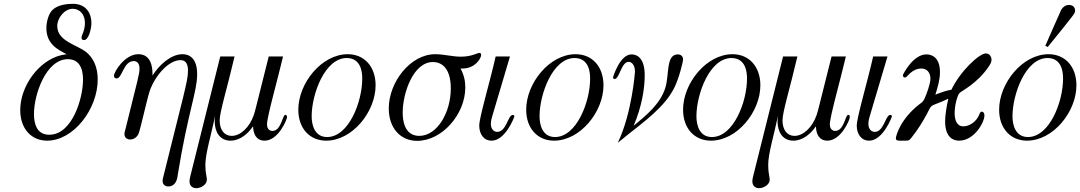

<svg xmlns="http://www.w3.org/2000/svg" viewBox="-20 -726 5660 1006"><path d="M86 -149C86 -53 143 11 227 11C365 11 492 -154 492 -310C492 -376 468 -423 433 -452C384 -492 280 -509 280 -590C280 -633 319 -680 361 -680C399 -680 425 -649 425 -606C425 -565 407 -542 407 -528C407 -518 415 -516 420 -516C446 -516 459 -579 459 -606C459 -656 431 -706 362 -706C338 -706 285 -703 255 -674C233 -653 223 -608 223 -579C223 -495 283 -466 329 -442C319 -440 310 -439 301 -437C183 -409 86 -275 86 -149ZM158 -129C158 -231 221 -416 336 -416C367 -416 415 -402 415 -308C415 -212 359 -20 238 -20C174 -20 158 -75 158 -129Z M577 -329C577 -320 584 -315 591 -315C621 -315 626 -406 681 -406C693 -406 711 -399 711 -367C711 -353 709 -339 699 -298L637 -48C635 -40 632 -32 632 -23C632 -5 646 5 662 5C684 5 699 -11 705 -23C715 -44 750 -207 765 -251C794 -332 864 -411 926 -411C957 -411 965 -385 965 -356C965 -327 959 -296 938 -210L835 203C833 210 832 216 832 223C832 240 845 251 861 251C907 251 910 199 911 192C965 -141 1013 -245 1013 -337C1013 -427 967 -442 936 -442C874 -442 812 -383 779 -330V-337C779 -365 776 -442 705 -442C633 -442 577 -349 577 -329Z M973 224C973 252 994 260 1008 260C1032 260 1064 242 1064 215C1064 201 1056 181 1056 139C1056 75 1088 -21 1107 -121C1106 -111 1105 -101 1105 -90C1105 -37 1130 11 1188 11C1237 11 1279 -25 1305 -63H1306C1309 0 1342 11 1366 11C1438 11 1484 -99 1484 -113C1484 -121 1478 -127 1472 -123C1459 -114 1451 -40 1407 -40C1396 -40 1379 -47 1379 -75C1379 -114 1435 -310 1463 -430H1388L1321 -163C1318 -150 1314 -137 1310 -124C1288 -59 1240 -14 1194 -14C1156 -14 1131 -45 1131 -95C1131 -140 1169 -259 1209 -430H1134L978 194C976 203 973 214 973 224Z M1543 -151C1543 -54 1602 11 1689 11C1826 11 1948 -140 1948 -279C1948 -377 1889 -442 1802 -442C1665 -442 1543 -290 1543 -151ZM1613 -117C1613 -231 1681 -422 1797 -422C1829 -422 1878 -407 1878 -314C1878 -192 1807 -8 1694 -8C1630 -8 1613 -68 1613 -117Z M2017 -158C2017 -56 2077 12 2166 12C2296 12 2418 -127 2418 -268C2418 -300 2412 -332 2393 -367H2404C2469 -367 2501 -420 2501 -438C2501 -443 2499 -449 2492 -449C2482 -449 2451 -429 2395 -429C2350 -429 2306 -442 2260 -442C2130 -442 2017 -295 2017 -158ZM2090 -137C2090 -239 2146 -401 2248 -401C2285 -401 2342 -380 2342 -262C2342 -140 2273 -14 2176 -14C2142 -14 2090 -32 2090 -137Z M2491 -68C2491 -27 2512 11 2556 11C2628 11 2675 -112 2675 -116C2675 -121 2672 -124 2667 -124C2641 -124 2634 -35 2585 -35C2572 -35 2552 -45 2552 -77C2552 -94 2557 -110 2560 -120L2652 -430H2577C2546 -293 2491 -110 2491 -68Z M2737 -151C2737 -54 2796 11 2883 11C3020 11 3142 -140 3142 -279C3142 -377 3083 -442 2996 -442C2859 -442 2737 -290 2737 -151ZM2807 -117C2807 -231 2875 -422 2991 -422C3023 -422 3072 -407 3072 -314C3072 -192 3001 -8 2888 -8C2824 -8 2807 -68 2807 -117Z M3192 -321C3192 -315 3196 -312 3200 -312C3226 -312 3235 -402 3274 -402C3287 -402 3307 -389 3307 -350C3307 -350 3292 -134 3217 22C3233 10 3248 -3 3264 -16C3357 -90 3463 -166 3513 -266C3537 -314 3559 -401 3559 -415C3559 -431 3547 -441 3532 -441C3468 -441 3488 -336 3466 -266C3440 -182 3367 -122 3300 -67C3342 -166 3358 -259 3358 -332C3358 -423 3317 -441 3289 -441C3227 -441 3192 -321 3192 -321Z M3559 -151C3559 -54 3618 11 3705 11C3842 11 3964 -140 3964 -279C3964 -377 3905 -442 3818 -442C3681 -442 3559 -290 3559 -151ZM3629 -117C3629 -231 3697 -422 3813 -422C3845 -422 3894 -407 3894 -314C3894 -192 3823 -8 3710 -8C3646 -8 3629 -68 3629 -117Z M3922 224C3922 252 3943 260 3957 260C3981 260 4013 242 4013 215C4013 201 4005 181 4005 139C4005 75 4037 -21 4056 -121C4055 -111 4054 -101 4054 -90C4054 -37 4079 11 4137 11C4186 11 4228 -25 4254 -63H4255C4258 0 4291 11 4315 11C4387 11 4433 -99 4433 -113C4433 -121 4427 -127 4421 -123C4408 -114 4400 -40 4356 -40C4345 -40 4328 -47 4328 -75C4328 -114 4384 -310 4412 -430H4337L4270 -163C4267 -150 4263 -137 4259 -124C4237 -59 4189 -14 4143 -14C4105 -14 4080 -45 4080 -95C4080 -140 4118 -259 4158 -430H4083L3927 194C3925 203 3922 214 3922 224Z M4469 -68C4469 -27 4490 11 4534 11C4606 11 4653 -112 4653 -116C4653 -121 4650 -124 4645 -124C4619 -124 4612 -35 4563 -35C4550 -35 4530 -45 4530 -77C4530 -94 4535 -110 4538 -120L4630 -430H4555C4524 -293 4469 -110 4469 -68Z M4674 -2C4674 10 4683 11 4694 11H4725C4741 11 4744 10 4756 -5C4794 -54 4812 -84 4835 -126C4868 -190 4845 -160 4949 -209C4940 -173 4932 -121 4932 -91C4932 -4 4976 11 5005 11C5085 11 5138 -85 5138 -121C5138 -136 5128 -144 5120 -140C5113 -136 5112 -126 5108 -119C5094 -89 5060 -64 5028 -64C4993 -64 4982 -97 4982 -134C4982 -177 4997 -226 5006 -237C5017 -250 5101 -287 5163 -381C5174 -398 5175 -406 5175 -413C5175 -430 5164 -446 5145 -446C5112 -446 5013 -356 4965 -256C4936 -251 4909 -241 4881 -230C4893 -269 4905 -307 4905 -348C4905 -425 4863 -441 4834 -441C4763 -441 4712 -336 4712 -336C4708 -325 4717 -317 4726 -321C4736 -326 4760 -367 4808 -367C4838 -367 4855 -344 4855 -314C4855 -285 4834 -232 4825 -211C4816 -191 4809 -189 4799 -181C4697 -103 4674 -13 4674 -2Z M5457 -486 5470 -480C5616 -661 5613 -655 5613 -672C5613 -681 5607 -700 5581 -700C5564 -700 5550 -690 5541 -676C5536 -667 5457 -486 5457 -486ZM5215 -151C5215 -54 5274 11 5361 11C5498 11 5620 -140 5620 -279C5620 -377 5561 -442 5474 -442C5337 -442 5215 -290 5215 -151ZM5285 -117C5285 -231 5353 -422 5469 -422C5501 -422 5550 -407 5550 -314C5550 -192 5479 -8 5366 -8C5302 -8 5285 -68 5285 -117Z"/></svg>

Font: CMU Serif
Style: Italic
Weight: 500
Italic angle: -14.04°
Version: Version 0.7.0